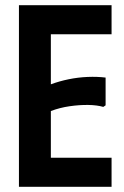

<svg xmlns="http://www.w3.org/2000/svg" viewBox="-20 -720 478 740"><path d="M410 -700V-588H176V-395Q208 -407 244.5 -414.5Q281 -422 318 -423.5Q355 -425 387 -421V-314L378 -308Q354 -315 320 -315.5Q286 -316 248 -310.5Q210 -305 176 -292V-112H410V0H53V-700Z"/></svg>

Font: Phudu Medium
Style: Regular
Weight: 500
Version: Version 1.005;gftools[0.9.23]